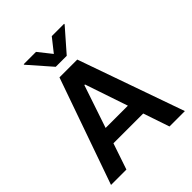

<svg xmlns="http://www.w3.org/2000/svg" viewBox="-258 -1096 1241 1241"><g transform="rotate(-45 362.0 -475.5)"><path d="M165.1 0 225.9 -179.3H498.2L558.9 0H699.6L443.2 -727.3H280.5L24.5 0ZM177.2 -946 311.8 -792.6H412.3L546.5 -946V-951H433.9L361.9 -860.1L289.8 -951H177.2ZM260.3 -285.2 359 -578.1H364.7L463.8 -285.2Z"/></g></svg>

Font: Margiela Sans Semi Bold
Style: Regular
Weight: 600
Designer: Stefan Endress, Andreas Faust
Version: Version 1.100;FEAKit 1.0